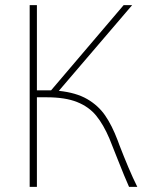

<svg xmlns="http://www.w3.org/2000/svg" viewBox="-20 -703 556 744"><path d="M123 -683V-353H178L459 -683H492L208 -351Q275 -344 318 -319Q361 -294 387.5 -255.5Q414 -217 436 -159L443 -140Q460 -96 477.5 -54.5Q495 -13 512 21H480Q463 -17 437 -83Q409 -153 404 -166Q381 -220 353 -254.5Q325 -289 279 -307.5Q233 -326 161 -326H123V21H95V-683Z"/></svg>

Font: LINE Seed Sans KR Thin
Style: Regular
Weight: 250
Designer: LINE BX Design & Sandoll Inc & Dalton Maag Ltd
Foundry: Sandoll Inc.
Version: Version 1.000